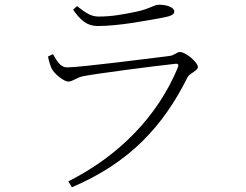

<svg xmlns="http://www.w3.org/2000/svg" viewBox="-20 -751 1040 812"><path d="M269 16 284 41C529 -63 671 -219 773 -424C782 -442 817 -451 817 -468C817 -486 767 -531 741 -531C726 -531 720 -517 695 -514C628 -506 321 -466 263 -466C237 -466 222 -490 204 -522L183 -512C187 -493 192 -474 199 -460C210 -438 251 -406 268 -406C289 -406 302 -423 333 -429C403 -442 628 -471 720 -481C734 -483 737 -477 732 -465C645 -256 481 -91 269 16ZM393 -641C484 -641 601 -664 672 -677C704 -683 717 -690 717 -702C717 -720 686 -731 653 -731C629 -731 617 -714 554 -701C500 -690 454 -681 397 -681C365 -681 343 -696 306 -725L289 -710C321 -665 348 -641 393 -641Z"/></svg>

Font: Source Han Serif CN VF
Style: Regular
Weight: 250
Designer: Ryoko NISHIZUKA 西塚涼子 (kana & ideographs); Frank Grießhammer (Latin, Greek & Cyrillic); Wenlong ZHANG 张文龙 (bopomofo); San
Foundry: Adobe
Version: Version 2.002;hotconv 1.1.0;makeotfexe 2.6.0